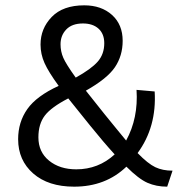

<svg xmlns="http://www.w3.org/2000/svg" viewBox="-20 -690 667 720"><path d="M627 -50 607 10Q566 10 533 -4.5Q500 -19 454 -65Q376 10 258 10Q161 10 104.5 -39.5Q48 -89 48 -168Q48 -232 82.5 -281Q117 -330 200 -368Q162 -420 147 -453.5Q132 -487 132 -523Q132 -583 174 -626.5Q216 -670 296 -670Q360 -670 400 -634Q440 -598 440 -537Q440 -481 411 -438Q382 -395 302 -350L372 -262Q391 -238 420.5 -202.5Q450 -167 453 -163Q499 -247 492 -353L560 -347Q568 -214 496 -116Q535 -76 562.5 -63Q590 -50 627 -50ZM291 -602Q250 -602 228.5 -579.5Q207 -557 207 -524Q207 -497 217.5 -473Q228 -449 264 -399Q322 -431 346.5 -459Q371 -487 371 -528Q371 -563 349.5 -582.5Q328 -602 291 -602ZM124 -175Q124 -120 164 -87.5Q204 -55 266 -55Q349 -55 410 -111Q368 -157 318 -219L236 -321Q172 -288 148 -256.5Q124 -225 124 -175Z"/></svg>

Font: Elaine Sans
Style: Regular
Weight: 400
Designer: Wei Huang
Foundry: Wei Huang
Version: Version 2.001;December 24, 2019;FontCreator 12.0.0.2547 64-b